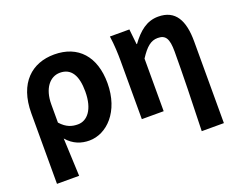

<svg xmlns="http://www.w3.org/2000/svg" viewBox="-120 -793 1510 1214"><g transform="rotate(-20 635.0 -186.5)"><path d="M74 201H223C219 114 216 36 212 -54C255 -3 309 14 361 14C478 14 592 -97 592 -289C592 -468 497 -574 336 -574C188 -574 74 -479 74 -273ZM328 -107C290 -107 252 -116 212 -161V-283C212 -391 264 -453 331 -453C407 -453 442 -394 442 -287C442 -165 390 -107 328 -107Z M1048 201H1197V-349C1197 -490 1152 -574 1036 -574C958 -574 903 -527 852 -457H849L838 -560H707C716 -499 718 -437 718 -393V0H865V-354C908 -420 941 -448 987 -448C1040 -448 1059 -418 1059 -331C1059 -193 1054 24 1048 201Z"/></g></svg>

Font: Noto Sans Mono CJK TC
Style: Bold
Weight: 700
Designer: Ryoko NISHIZUKA 西塚涼子 (kana, bopomofo & ideographs); Paul D. Hunt (Latin, Greek & Cyrillic); Sandoll Communications 산돌커뮤니
Foundry: Adobe
Version: Version 2.004;hotconv 1.0.118;makeotfexe 2.5.65603